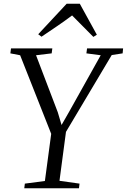

<svg xmlns="http://www.w3.org/2000/svg" viewBox="-20 -1000 674 1020"><path d="M109 0 112 -24.5 218.5 -38.5 252 -289 87 -706.5 35 -716.5 38.5 -743H258L254.5 -716.5L171.5 -706.5L287 -403.5L307 -336L346.5 -405L515 -706.5L439 -716.5L442.5 -743H634L631.5 -716.5L573.5 -707.5L330.5 -299.5L296 -39.5L402.5 -24.5L399.5 0ZM183 -818 334 -980H404L494.5 -815.5L476 -804Q448.5 -832.5 420 -860.5Q391.5 -888.5 363 -918Q326.5 -890.5 286.5 -863.2Q246.5 -836 200.5 -805Z"/></svg>

Font: Merriweather 96pt Light
Style: Italic
Weight: 300
Italic angle: -7.8°
Version: Version 2.101